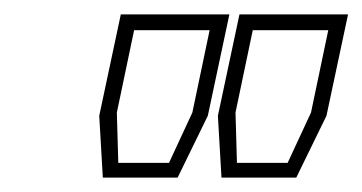

<svg xmlns="http://www.w3.org/2000/svg" viewBox="-20 -720 504 267"><path d="M123 -473 118 -559 148 -700H299L269 -559L227 -473ZM144.5 -493.5H215L247.5 -563.5L271.5 -678H166.5L142.5 -563.5ZM288 -473 283 -559 313 -700H464L434 -559L392 -473ZM309.5 -493.5H380L412.5 -563.5L436.5 -678H331.5L307.5 -563.5Z"/></svg>

Font: Tourney Thin ExtraLight
Style: Italic
Weight: 250
Italic angle: -12°
Version: Version 1.015